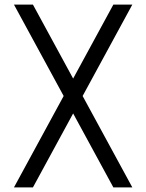

<svg xmlns="http://www.w3.org/2000/svg" viewBox="-20 -820 640 840"><path d="M476 0 41 -800H124L559 0ZM41 0 476 -800H559L124 0Z"/></svg>

Font: Victor Mono Thin
Style: Regular
Weight: 400
Monospace: yes
Version: Version 1.561;gftools[0.9.30]